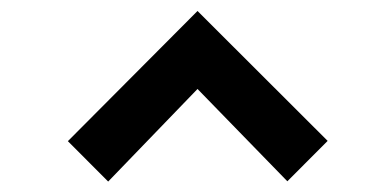

<svg xmlns="http://www.w3.org/2000/svg" viewBox="-20 -756 720 355"><path d="M105.5 -495 345.2 -735.7 585.8 -495.5 511.3 -420.8 345.2 -591.5 180 -420.3Z"/></svg>

Font: Manrope ExtraLight
Style: Regular
Weight: 200
Designer: Mikhail Sharanda
Foundry: Mikhail Sharanda
Version: Version 4.505